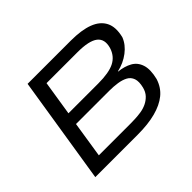

<svg xmlns="http://www.w3.org/2000/svg" viewBox="-146 -947 1189 1189"><g transform="rotate(-45 448.0 -352.5)"><path d="M90 0 202 -705H580Q674 -705 733 -682.5Q792 -660 815.5 -613.5Q839 -567 821 -494Q803 -447 757 -412Q711 -377 652 -364L653 -362Q703 -357 740 -336.5Q777 -316 791 -273Q805 -230 788 -161Q770 -104 727.5 -69.5Q685 -35 618.5 -17.5Q552 0 463 0ZM201 -80H478Q495 -80 519 -81Q543 -82 570 -86Q597 -90 621.5 -101.5Q646 -113 664.5 -132.5Q683 -152 691 -183Q702 -227 692.5 -254Q683 -281 658.5 -294Q634 -307 600.5 -312Q567 -317 530 -317H238ZM252 -397H513Q607 -397 655 -421.5Q703 -446 720 -501Q738 -564 699 -594.5Q660 -625 559 -625H288Z"/></g></svg>

Font: Nunito Sans 7pt Expanded
Style: Italic
Weight: 400
Width: 7
Italic angle: -9°
Designer: Vernon Adams
Foundry: Vernon Adams
Version: Version 3.101;gftools[0.9.27]